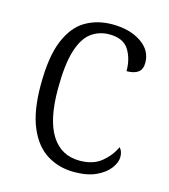

<svg xmlns="http://www.w3.org/2000/svg" viewBox="-89 -615 614 697"><g transform="rotate(15 218.0 -267.0)"><path d="M252 10Q195 10 150 -18Q105 -46 79.5 -106.5Q54 -167 54 -264Q54 -371 79.5 -432Q105 -493 149 -518.5Q193 -544 249 -544Q314 -544 357 -515.5Q400 -487 400 -440Q400 -415 385 -404Q370 -393 342 -393Q342 -440 321 -473Q300 -506 248 -506Q209 -506 179.5 -484Q150 -462 134 -409.5Q118 -357 118 -265Q118 -150 155 -92.5Q192 -35 261 -35Q311 -35 342 -60Q373 -85 389 -120Q401 -108 401 -86Q401 -66 384.5 -43.5Q368 -21 335 -5.5Q302 10 252 10Z"/></g></svg>

Font: Noto Serif Tamil SemiCondensed Light
Style: Regular
Weight: 300
Width: 4
Designer: Indian Type Foundry, Tom Grace, and the Monotype Design Team
Foundry: Monotype Imaging Inc.
Version: Version 2.004; ttfautohint (v1.8.4.7-5d5b)